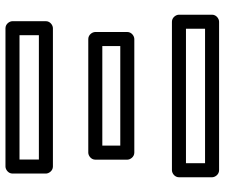

<svg xmlns="http://www.w3.org/2000/svg" viewBox="-78 -698 801 684"><g transform="rotate(-90 322.0 -355.5)"><path d="M83 -93H562.1V-25H83ZM58 -143C47.3 -143 33 -133.1 33 -118V0C33 10.7 42.9 25 58 25H587.1C597.8 25 612.1 15.1 612.1 0V-118C612.1 -128.7 602.2 -143 587.1 -143ZM145.7 -391H500.5V-327H145.7ZM120.7 -441C110 -441 95.7 -431.1 95.7 -416V-302C95.7 -291.3 105.6 -277 120.7 -277H525.5C536.2 -277 550.5 -286.9 550.5 -302V-416C550.5 -426.7 540.6 -441 525.5 -441ZM96.2 -686H539V-617H96.2ZM71.2 -736C60.5 -736 46.2 -726.1 46.2 -711V-592C46.2 -581.3 56.1 -567 71.2 -567H564C574.7 -567 589 -576.9 589 -592V-711C589 -721.7 579.1 -736 564 -736Z"/></g></svg>

Font: Asimov
Style: WidOu
Weight: 500
Designer: Google
Version: Version 2.000980; 2014